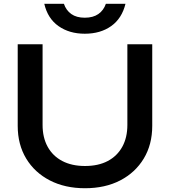

<svg xmlns="http://www.w3.org/2000/svg" viewBox="-20 -985 902 1019"><path d="M206 -322Q206 -255 233 -206Q260 -157 310.5 -130.5Q361 -104 431 -104Q502 -104 552 -130.5Q602 -157 629 -206Q656 -255 656 -322V-750H788V-317Q788 -218 743 -143.5Q698 -69 618 -27.5Q538 14 431 14Q325 14 244.5 -27.5Q164 -69 119 -143.5Q74 -218 74 -317V-750H206ZM215 -965H319Q331 -930 358.5 -910.5Q386 -891 430 -891Q474 -891 502 -910.5Q530 -930 542 -965H646Q627 -887 570 -846.5Q513 -806 430 -806Q348 -806 290.5 -846.5Q233 -887 215 -965Z"/></svg>

Font: Unbounded
Style: Regular
Weight: 400
Designer: Luke Prowse, Jean-Baptiste Morizot, Fátima Lázaro, Florian Runge
Foundry: NaN
Version: Version 1.701;gftools[0.9.28.dev5+ged2979d]